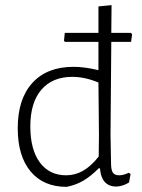

<svg xmlns="http://www.w3.org/2000/svg" viewBox="-20 -722 554 747"><path d="M413 -559 410 -198 412 -87Q412 -61 419 -50.5Q426 -40 444 -40Q461 -40 481 -50L488 -45L482 -12Q458 3 431 4Q374 2 369 -67H364Q333 -36 304 -19Q275 -2 239 5Q149 5 99 -55Q49 -115 49 -223Q49 -337 106 -399.5Q163 -462 266 -462Q309 -462 363 -449V-559H233L229 -563L232 -594H363V-697L414 -702L413 -594H489L494 -589L490 -559ZM365 -194 363 -401Q310 -423 261 -423Q184 -423 141 -373Q98 -323 98 -230Q98 -140 135 -90Q172 -40 237 -40Q272 -40 303 -57.5Q334 -75 364 -113Z"/></svg>

Font: Luna Sans Light
Style: Regular
Weight: 300
Designer: Juan Pablo del Peral
Foundry: Huerta Tipografica
Version: Version 2.001; ttfautohint (v1.5)